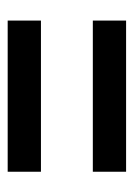

<svg xmlns="http://www.w3.org/2000/svg" viewBox="54 -597 342 490"><g transform="rotate(-90 225.0 -352.0)"><path d="M31.7 -418.5V-503.4H417.5V-418.5ZM31.7 -201.2V-286.1H417.5V-201.2Z"/></g></svg>

Font: Open Sans Condensed SemiBold
Style: Regular
Weight: 600
Width: 3
Designer: Monotype Design Team
Foundry: Monotype Imaging Inc.
Version: Version 3.000; ttfautohint (v1.8.4)